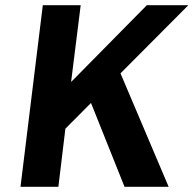

<svg xmlns="http://www.w3.org/2000/svg" viewBox="-20 -720 746 740"><path d="M59 0 145 -700H291L254 -404L546 -700H706L232 -224L205 0ZM460 0 324 -340 439 -450 630 0Z"/></svg>

Font: Inclusive Sans
Style: Bold Italic
Weight: 700
Italic angle: -7°
Designer: Olivia King
Foundry: Olivia King
Version: Version 2.004